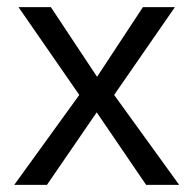

<svg xmlns="http://www.w3.org/2000/svg" viewBox="-20 -520 544 540"><path d="M203 -253 32 -500H123L253 -304L382 -500H472L301 -253L484 0H391L252 -204L112 0H20Z"/></svg>

Font: NT Somic
Style: Regular
Weight: 400
Designer: Ravid Balaliev — lead type designer, mastering
Michael Voronin — secret advisor, marketing
Ivan Kovalenko — best boy
Foundry: NT Type
Version: Version 0.7